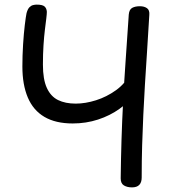

<svg xmlns="http://www.w3.org/2000/svg" viewBox="-20 -799 749 832"><path d="M295 -264Q221 -264 172.5 -292.5Q124 -321 100.5 -376.5Q77 -432 77 -511Q77 -558 80 -606Q83 -654 87.5 -691Q92 -728 95 -742Q100 -760 107.5 -767.5Q115 -775 123.5 -777Q132 -779 139 -779Q164 -779 173 -771Q182 -763 183 -748Q183 -738 180.5 -718Q178 -698 174.5 -669.5Q171 -641 168.5 -603Q166 -565 166 -519Q166 -455 183 -418Q200 -381 231.5 -365.5Q263 -350 308 -350Q350 -350 396 -364.5Q442 -379 482.5 -408Q523 -437 546 -482Q552 -493 562 -493Q572 -493 580.5 -485.5Q589 -478 590 -467Q593 -455 589.5 -441.5Q586 -428 579 -415.5Q572 -403 564 -392Q539 -357 498 -327.5Q457 -298 405 -281Q353 -264 295 -264ZM552 13Q531 13 517 4.5Q503 -4 503 -26Q504 -110 506.5 -192Q509 -274 513.5 -359.5Q518 -445 524.5 -538Q531 -631 538 -736Q540 -758 553 -765Q566 -772 586 -772Q605 -772 617 -763.5Q629 -755 627 -734Q622 -647 617 -572.5Q612 -498 608 -431.5Q604 -365 601 -301Q598 -237 596 -170.5Q594 -104 594 -30Q594 13 552 13Z"/></svg>

Font: Playpen Sans
Style: Regular
Weight: 400
Designer: Laura Meseguer, Veronika Burian, José Scaglione, Kostas Bartsokas, Vera Evstafieva, Tom Grace, Yorlmar Campos
Foundry: TypeTogether
Version: Version 2.000